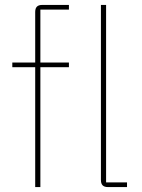

<svg xmlns="http://www.w3.org/2000/svg" viewBox="-20 -760 576 780"><path d="M496 0V-19H411V-740H390V-29C390 -9 399 0 419 0ZM123 0H144V-487H260V-506H144V-721H260V-740H152C132 -740 123 -731 123 -711V-506H30V-487H123Z"/></svg>

Font: IBM Plex Devanagari Thin
Style: Regular
Weight: 100
Designer: Mike Abbink, Paul van der Laan, Pieter van Rosmalen, Erin McLaughlin
Foundry: Bold Monday
Version: Version 1.0